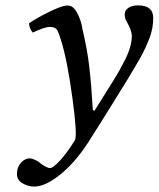

<svg xmlns="http://www.w3.org/2000/svg" viewBox="-20 -459 590 714"><path d="M192.9 -347.2Q185.1 -358.9 166 -358.9Q146 -358.9 102.1 -337.9Q89.8 -350.1 87.9 -372.1Q115.7 -391.6 159.7 -413.3Q203.6 -435.1 224.1 -438Q236.8 -439.5 246.1 -435.1Q260.3 -427.2 272 -400.9Q283.7 -374.5 286.1 -353Q304.2 -277.8 312 -210.9Q319.8 -144 325.2 -49.8L331.1 -46.9Q340.3 -61.5 356.2 -86.9Q372.1 -112.3 384.3 -131.8Q396.5 -151.4 398.9 -154.8Q414.1 -179.2 422.9 -194.8Q431.6 -210.4 444.6 -235.8Q457.5 -261.2 463.9 -283.7Q470.2 -306.2 470.2 -325.2Q470.2 -331.1 469.2 -334Q467.3 -349.6 451.2 -378.9Q443.8 -389.6 443.8 -404.8Q443.8 -421.4 458 -430.2Q472.2 -439 493.2 -439Q549.8 -439 549.8 -392.1Q549.8 -356 537.6 -321.8Q525.4 -287.6 502.9 -246.1Q482.4 -209.5 451.2 -158.7Q419.9 -107.9 389.2 -58.6Q358.4 -9.3 350.1 3.9L314 61Q307.1 72.8 304.2 76.2Q257.3 147.5 202.6 191.2Q147.9 234.9 106.9 234.9Q85.4 234.9 64.2 222.9Q43 210.9 43 188Q43 162.6 57.9 146.2Q72.8 129.9 90.8 129.9Q97.7 129.9 110.4 135.5Q123 141.1 127.9 146Q133.3 151.4 146 158.7Q158.7 166 166 166Q177.2 166 203.4 137.7Q229.5 109.4 258.8 62Q268.1 42.5 249 -96.7Q230 -235.8 207 -309.1Q200.7 -332 192.9 -347.2Z"/></svg>

Font: Common Serif Medium
Style: Italic
Weight: 500
Italic angle: -12°
Designer: Philipp H. Poll, Khaled Hosny
Foundry: Stefan Peev, Context Ltd.
Version: Version 1.026